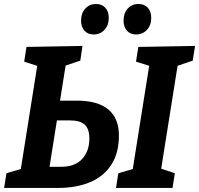

<svg xmlns="http://www.w3.org/2000/svg" viewBox="-23 -932 987 952"><path d="M-2.6 0 8.9 -73 96.9 -98.6 77.7 -78.3 164.3 -622.6 179.2 -599.6 96.9 -626.3 108.4 -699.3 386 -704.3 375.1 -631.3 278.2 -598.9 304.3 -619.5 270.6 -407.2 249.9 -433H356.7Q462.7 -433 514.6 -388.8Q566.6 -344.5 566.6 -260.6Q566.6 -173.9 529.4 -115.8Q492.2 -57.7 424 -28.8Q355.7 0 261.8 0ZM218.1 -76.7 193.7 -104.9H279.1Q348.2 -104.9 384.1 -143.5Q420.1 -182.1 420.1 -246Q420.1 -293.2 396.8 -314.1Q373.6 -334.9 324.8 -334.9H235L262.8 -357.6ZM932.6 -631.3 842.6 -600.9 860.1 -622.6 773.5 -78.3 765.1 -99.3 843.9 -73 832.4 0H552.2L563.7 -73L652 -98.6L632.8 -78.3L719.4 -622.6L734.3 -600.2L651.4 -626.3L662.9 -699.3L944.1 -704.3ZM441.2 -761.1Q412.1 -761.1 395.5 -780.2Q378.9 -799.3 378.9 -830.4Q378.9 -866.2 399.6 -889.2Q420.2 -912.2 453.3 -912.2Q482.4 -912.2 499.3 -893.6Q516.3 -875 516.3 -843.2Q516.3 -807 495 -784Q473.7 -761.1 441.2 -761.1ZM651.8 -761.1Q622.7 -761.1 606.1 -780.2Q589.6 -799.3 589.6 -830.4Q589.6 -866.2 610.2 -889.2Q630.8 -912.2 663.9 -912.2Q693 -912.2 709.9 -893.6Q726.9 -875 726.9 -843.2Q726.9 -807 705.6 -784Q684.3 -761.1 651.8 -761.1Z"/></svg>

Font: Bitter Thin
Style: Italic
Weight: 100
Italic angle: -9°
Designer: Sol Matas, and Bitter project Authors
Foundry: Sol Matas
Version: Version 2.002